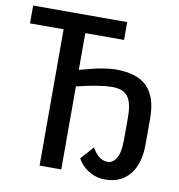

<svg xmlns="http://www.w3.org/2000/svg" viewBox="-77 -729 753 808"><g transform="rotate(10 300.0 -325.0)"><path d="M424.3 9.8Q386.2 9.8 354.5 -9.8Q322.8 -29.3 306.6 -59.6L356 -115.2Q370.1 -90.3 386 -77.9Q401.9 -65.4 423.8 -65.4Q445.3 -65.4 460 -90.3Q474.6 -115.2 474.6 -168.9V-266.1Q474.6 -325.7 455.1 -352.3Q435.5 -378.9 388.7 -378.9Q332.5 -378.9 236.3 -354.5V0H143.6V-582.5H0V-658.7H401.9V-582.5H236.3V-425.3Q299.3 -442.9 332.3 -448.5Q365.2 -454.1 392.6 -454.1Q481.4 -454.1 524.4 -410.9Q567.4 -367.7 567.4 -275.9V-166.5Q567.4 -83 529.8 -36.6Q492.2 9.8 424.3 9.8Z"/></g></svg>

Font: Courier New
Style: Regular
Weight: 400
Designer: Steve Matteson
Foundry: Ascender Corporation
Version: Version 2.00.3